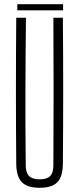

<svg xmlns="http://www.w3.org/2000/svg" viewBox="-20 -884 375 910"><path d="M168 6Q110 6 84 -20Q58 -46 57 -106Q54 -453 57 -800H103Q101 -626 100.5 -450Q100 -274 102 -100Q102 -65 118 -49.5Q134 -34 168 -34Q202 -34 217.5 -49.5Q233 -65 233 -100Q234 -274 234 -450Q234 -626 233 -800H278Q281 -453 278 -106Q277 -46 251.5 -20Q226 6 168 6ZM62 -835V-864H279V-835Z"/></svg>

Font: Big Shoulders Display Light
Style: Regular
Weight: 300
Designer: Patric King
Foundry: XO Type Co
Version: Version 1.000; ttfautohint (v1.8.2)